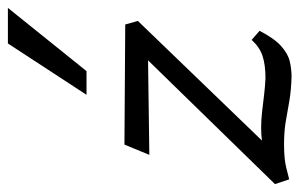

<svg xmlns="http://www.w3.org/2000/svg" viewBox="-156 -591 758 486"><g transform="rotate(-90 223.0 -348.0)"><path d="M272 11Q237 10 211 5.5Q185 1 159.5 -3.5Q134 -8 100 -8Q64 -8 42 -2.5Q20 3 12 5L0 -31L352 -392L369 -353L74 -349L100 -412L404 -410L413 -378L65 -17L22 -35Q42 -45 73 -55.5Q104 -66 142 -66Q163 -66 184 -63.5Q205 -61 226 -58.5Q247 -56 268 -55Q302 -55 324.5 -62.5Q347 -70 365 -90L388 -70Q369 -33 349.5 -15.5Q330 2 310.5 6.5Q291 11 272 11ZM226 -508 356 -707H446L286 -508Z"/></g></svg>

Font: Ysabeau Office Medium
Style: Italic
Weight: 500
Italic angle: -12°
Designer: Christian Thalmann (Catharsis Fonts)
Version: Version 2.001;gftools[0.9.30]; featfreeze: tnum,lnum,ss02